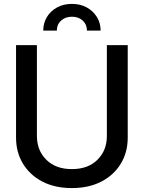

<svg xmlns="http://www.w3.org/2000/svg" viewBox="-20 -961 744 993"><path d="M351.6 11.7Q264.2 11.7 199.5 -21.7Q134.8 -55.2 98.9 -114.3Q63 -173.3 63 -249V-727.5H170.9V-257.8Q170.9 -183.1 219.5 -134.8Q268.1 -86.4 351.6 -86.4Q435.5 -86.4 484.1 -134.8Q532.7 -183.1 532.7 -257.8V-727.5H640.6V-249Q640.6 -173.3 604.7 -114.3Q568.8 -55.2 503.9 -21.7Q439 11.7 351.6 11.7ZM352.1 -940.9Q395.5 -940.9 429 -922.4Q462.4 -903.8 481.4 -872.6Q500.5 -841.3 500.5 -802.7H429.7Q429.7 -834.5 408 -854.5Q386.2 -874.5 352.1 -874.5Q317.9 -874.5 295.9 -854.5Q273.9 -834.5 273.9 -802.7H203.6Q203.6 -841.3 222.4 -872.6Q241.2 -903.8 274.7 -922.4Q308.1 -940.9 352.1 -940.9Z"/></svg>

Font: Inter Display Medium
Style: Regular
Weight: 500
Designer: Rasmus Andersson
Foundry: rsms
Version: Version 4.001;git-9221beed3